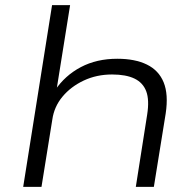

<svg xmlns="http://www.w3.org/2000/svg" viewBox="-20 -725 762 745"><path d="M70 0 182 -705H252L199 -374H193Q232 -432 293.5 -464.5Q355 -497 435 -497Q504 -497 550 -474.5Q596 -452 615 -405.5Q634 -359 623 -285L577 0H507L551 -280Q560 -337 547.5 -370.5Q535 -404 502 -420Q469 -436 415 -436Q355 -436 305 -412.5Q255 -389 222.5 -350Q190 -311 183 -261L141 0Z"/></svg>

Font: Nunito Sans 10pt Expanded Light
Style: Italic
Weight: 300
Width: 7
Italic angle: -9°
Designer: Vernon Adams
Foundry: Vernon Adams
Version: Version 3.101;gftools[0.9.27]